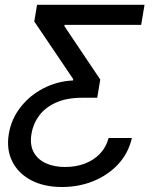

<svg xmlns="http://www.w3.org/2000/svg" viewBox="-20 -562 657 777"><path d="M231.4 194.8Q157.7 194.8 105.7 167.2Q53.7 139.6 29.5 91.1Q5.4 42.5 15.6 -19.5Q25.4 -79.6 62.7 -127.7Q100.1 -175.8 155.8 -204.6Q211.4 -233.4 275.4 -236.3L276.4 -241.7L118.7 -475.1L129.9 -542.5H564.9L551.3 -461.4H241.2L240.7 -456.1L385.7 -240.2L373.5 -166.5H314.5Q249.5 -166.5 205.8 -146.5Q162.1 -126.5 137.9 -93.5Q113.8 -60.5 107.4 -20.5Q100.1 23.4 116 53.2Q131.8 83 165 98.4Q198.2 113.8 243.7 113.8Q286.6 113.8 323 100.1Q359.4 86.4 384.5 60.1Q409.7 33.7 419.4 -3.4H513.7Q499.5 58.1 458.3 102.5Q417 147 357.9 170.9Q298.8 194.8 231.4 194.8Z"/></svg>

Font: Inter 16pt
Style: Italic
Weight: 400
Italic angle: -9.3988°
Version: Version 4.001;git-66647c0bb